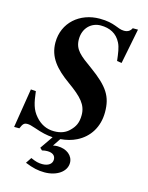

<svg xmlns="http://www.w3.org/2000/svg" viewBox="-132 -766 820 1065"><g transform="rotate(15 278.0 -233.5)"><path d="M172 92 185 104C197 101 205 100 215 100C245 100 262 113 262 136C262 161 240 177 206 177C184 177 168 173 139 160L117 193C161 211 193 218 229 218C300 218 353 181 353 131C353 89 315 59 263 59C253 59 247 60 237 62L267 17C302 14 332 6 358 -7C427 -41 468 -107 468 -191C468 -281 436 -331 330 -408C259 -459 223 -485 223 -545C223 -610 268 -650 321 -650C373 -650 414 -630 437 -584C450 -559 454 -525 459 -483L486 -479L526 -681H496C487 -663 473 -655 452 -655C414 -655 394 -685 306 -685C192 -685 102 -608 102 -494C102 -410 151 -354 232 -296C313 -238 347 -201 347 -142C347 -97 333 -73 310 -50C288 -27 259 -16 221 -16C177 -16 142 -35 115 -66C83 -102 75 -139 67 -205L38 -207L2 18H32C44 -11 51 -17 70 -17C80 -17 93 -14 116 -6C159 9 189 16 223 18Z"/></g></svg>

Font: XITS
Style: Bold Italic
Weight: 700
Italic angle: -16.33°
Designer: MicroPress Inc., with final additions and corrections provided by Coen Hoffman, Elsevier (retired)
Version: Version 1.105